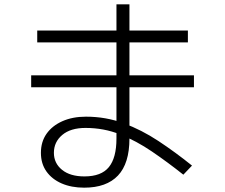

<svg xmlns="http://www.w3.org/2000/svg" viewBox="-20 -820 1040 887"><path d="M867 -55 827 -13Q754 -71 682 -120Q610 -169 535 -199Q460 -229 375 -229Q306 -229 267.5 -196.5Q229 -164 229 -114Q229 -66 266.5 -35.5Q304 -5 370 -5Q448 -5 483 -48Q518 -91 518 -180V-800H578V-180Q578 -65 525 -9Q472 47 369 47Q310 47 265 27.5Q220 8 194.5 -28Q169 -64 169 -114Q169 -165 195 -202Q221 -239 268 -260Q315 -281 377 -281Q469 -281 551.5 -250.5Q634 -220 712 -168.5Q790 -117 867 -55ZM848 -679V-624H152V-679ZM876 -472V-417H124V-472Z"/></svg>

Font: Murecho Thin Light
Style: Regular
Weight: 300
Version: Version 1.010